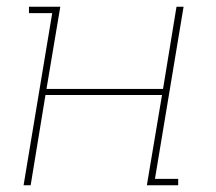

<svg xmlns="http://www.w3.org/2000/svg" viewBox="-20 -550 640 570"><path d="M50 0 135 -511H66V-530H159L118 -286H464L504 -530H525L440 -19H509V0H416L461 -268H115L71 0Z"/></svg>

Font: Iosevka Slab Thin Extended
Style: Italic
Weight: 100
Width: 7
Italic angle: -9°
Monospace: yes
Designer: Belleve Invis
Foundry: Belleve Invis
Version: Version 11.1.0; ttfautohint (v1.8.3)